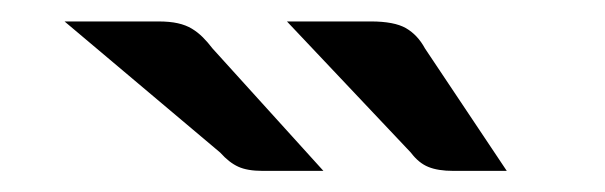

<svg xmlns="http://www.w3.org/2000/svg" viewBox="-20 -710 567 180"><path d="M327.6 -689.9Q349.6 -689.9 360.6 -683.6Q371.6 -677.2 378.4 -664.6L455.1 -549.8H404.8Q390.6 -549.8 381.6 -553.5Q372.6 -557.1 365.2 -566.9L249 -689.9ZM128.4 -689.9Q139.2 -689.9 146.7 -688.2Q154.3 -686.5 159.9 -683.1Q165.5 -679.7 170.2 -675Q174.8 -670.4 179.2 -664.6L283.2 -549.8H226.1Q211.9 -549.8 203.4 -553.7Q194.8 -557.6 186.5 -566.9L40.5 -689.9Z"/></svg>

Font: Carlito
Style: Bold Italic
Weight: 700
Italic angle: -7°
Designer: Lukasz Dziedzic
Foundry: tyPoland Lukasz Dziedzic
Version: Version 1.104